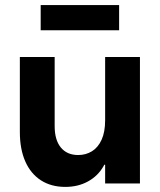

<svg xmlns="http://www.w3.org/2000/svg" viewBox="-20 -731 637 765"><path d="M537.6 0H398.9V-503.9H537.6ZM291.5 -113.3Q321.8 -113.3 346.2 -128.2Q370.6 -143.1 384.8 -174.1Q398.9 -205.1 398.9 -252L414.6 -158.2V-74.7H383.3L414.6 -158.2Q414.6 -107.4 392.3 -68.6Q370.1 -29.8 330.6 -8.1Q291 13.7 240.2 13.7Q183.6 13.7 142.8 -12.7Q102.1 -39.1 80.6 -88.1Q59.1 -137.2 59.1 -205.1V-503.9H197.8V-228.5Q197.8 -173.3 222.4 -143.3Q247.1 -113.3 291.5 -113.3ZM454.6 -610.4H142.1V-710.9H454.6Z"/></svg>

Font: Wanted Sans Variable
Style: Regular
Weight: 400
Designer: Original Design by Kil Hyung-jin and Kang Hanbin, Wanted Lab, Inc; Hangeul from Source Han Sans by Jang Soo-young and Ka
Foundry: Wanted Lab, Inc.
Version: Version 1.003;Glyphs 3.2 (3227)